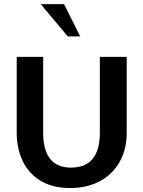

<svg xmlns="http://www.w3.org/2000/svg" viewBox="-20 -905 697 936"><path d="M597.7 -258.8V-627.9H466.8V-258.8Q466.8 -87.9 326.2 -87.9Q190.4 -87.9 190.4 -258.8V-627.9H61.5V-258.8Q61.5 -179.7 91.3 -118.7Q121.1 -57.6 179.2 -22.9Q237.3 11.7 322.3 11.7Q402.3 11.7 464.4 -20.5Q526.4 -52.7 562 -113.8Q597.7 -174.8 597.7 -258.8ZM310.5 -727.5 178.7 -884.8H292L371.1 -727.5Z"/></svg>

Font: Namkio Khamti Book
Style: Bold
Weight: 800
Designer: Debbi Hosken
Foundry: SIL International
Version: Version 3.917